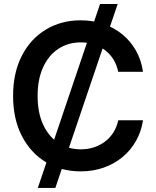

<svg xmlns="http://www.w3.org/2000/svg" viewBox="-20 -839 772 952"><path d="M167.5 92.8 476.1 -819.3H563.5L254.4 92.8ZM379.9 10.7Q283.2 10.7 207.5 -34.9Q131.8 -80.6 88.4 -164.8Q44.9 -249 44.9 -363.3Q44.9 -478.5 88.4 -562.7Q131.8 -647 207.8 -692.6Q283.7 -738.3 379.9 -738.3Q439.9 -738.3 492.4 -720.5Q544.9 -702.6 585.9 -669.2Q627 -635.7 653.8 -588.6Q680.7 -541.5 689 -482.9H565.9Q559.6 -516.6 543 -543.5Q526.4 -570.3 502 -589.4Q477.5 -608.4 446.8 -618.7Q416 -628.9 381.3 -628.9Q317.4 -628.9 269 -596.7Q220.7 -564.5 193.6 -505.1Q166.5 -445.8 166.5 -363.3Q166.5 -280.8 193.6 -221.7Q220.7 -162.6 269 -130.6Q317.4 -98.6 380.9 -98.6Q416 -98.6 446.3 -108.6Q476.6 -118.7 501.2 -137.5Q525.9 -156.2 542.5 -182.6Q559.1 -209 566.4 -242.7H689Q680.7 -187 654.5 -140.6Q628.4 -94.2 587.6 -60.3Q546.9 -26.4 494.1 -7.8Q441.4 10.7 379.9 10.7Z"/></svg>

Font: Inter Cardless Tabular Medium
Style: Regular
Weight: 500
Designer: Rasmus Andersson
Foundry: rsms
Version: Version 4.000;git-4fc901f